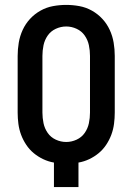

<svg xmlns="http://www.w3.org/2000/svg" viewBox="-20 -763 540 783"><path d="M200 0V-100Q177 -104 156 -114Q135 -124 117.5 -138.5Q100 -153 87 -172.5Q74 -192 66 -213.5Q58 -235 55 -258Q52 -281 52 -304V-535Q52 -562 56.5 -589Q61 -616 72.5 -641Q84 -666 102.5 -686Q121 -706 145 -719.5Q169 -733 196 -738Q223 -743 250 -743Q277 -743 304 -738Q331 -733 355 -719.5Q379 -706 397.5 -686Q416 -666 427.5 -641Q439 -616 443.5 -589Q448 -562 448 -535V-304Q448 -281 445 -258Q442 -235 434 -213.5Q426 -192 413 -172.5Q400 -153 382.5 -138.5Q365 -124 344 -114Q323 -104 300 -100V0ZM250 -184Q272 -184 292.5 -193.5Q313 -203 325.5 -221Q338 -239 342.5 -260.5Q347 -282 347 -304V-535Q347 -557 342.5 -578.5Q338 -600 325.5 -618Q313 -636 292.5 -645.5Q272 -655 250 -655Q228 -655 207.5 -645.5Q187 -636 174.5 -618Q162 -600 157.5 -578.5Q153 -557 153 -535V-304Q153 -282 157.5 -260.5Q162 -239 174.5 -221Q187 -203 207.5 -193.5Q228 -184 250 -184Z"/></svg>

Font: Iosevka Term Semibold
Style: Regular
Weight: 600
Monospace: yes
Designer: Belleve Invis
Foundry: Belleve Invis
Version: Version 31.4.0